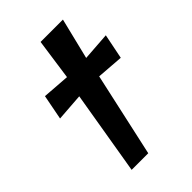

<svg xmlns="http://www.w3.org/2000/svg" viewBox="-216 -812 899 899"><g transform="rotate(-45 233.5 -362.5)"><path d="M442 -407 309 -417 217 0H107L177 -417L40 -407L64 -531L200 -521L229 -725H377L327 -521L467 -531Z"/></g></svg>

Font: Libra Sans
Style: Bold Italic
Weight: 700
Italic angle: -12°
Foundry: Context Ltd
Version: Version 1.002